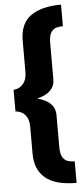

<svg xmlns="http://www.w3.org/2000/svg" viewBox="-61 -747 425 971"><g transform="rotate(-5 152.0 -261.5)"><path d="M287.5 191.5Q180.5 191.5 129.5 148.8Q78.5 106 78.5 26V-110.5Q78.5 -142.5 67.5 -161Q56.5 -179.5 40.8 -187.2Q25 -195 11 -195V-305.5Q25 -305.5 40.8 -313.8Q56.5 -322 67.5 -340.5Q78.5 -359 78.5 -391V-548Q78.5 -636 133.8 -674.8Q189 -713.5 287.5 -713.5V-604Q273.5 -604 256.8 -600.5Q240 -597 228 -580.2Q216 -563.5 216 -524V-343Q216 -313.5 202.8 -295.5Q189.5 -277.5 172 -268Q154.5 -258.5 140.8 -255Q127 -251.5 126 -251Q127 -250 140.8 -246.2Q154.5 -242.5 172 -233Q189.5 -223.5 202.8 -205.2Q216 -187 216 -158V2Q216 41 228 57.8Q240 74.5 256.8 78.2Q273.5 82 287.5 82Z"/></g></svg>

Font: Anybody Condensed ExtraBold
Style: Regular
Weight: 800
Width: 3
Designer: Tyler Finck
Foundry: Etcetera Type Company
Version: Version 1.010; ttfautohint (v1.8.3) -l 8 -r 50 -G 200 -x 14 